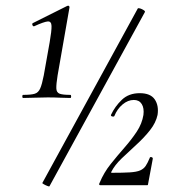

<svg xmlns="http://www.w3.org/2000/svg" viewBox="-20 -656 606 680"><path d="M62 -309Q59 -309 59 -314.5Q59 -320 62 -320Q90 -320 103 -324Q116 -328 122.5 -343Q129 -358 135 -389L156 -507Q163 -547 162.5 -564Q162 -581 149 -580Q136 -579 101 -563Q97 -562 95 -567Q93 -572 96 -574L218 -635Q222 -637 224.5 -634.5Q227 -632 226 -629L184 -389Q179 -358 179.5 -343Q180 -328 191.5 -324Q203 -320 229 -320Q232 -320 232 -314.5Q232 -309 229 -309Q212 -309 192.5 -310Q173 -311 149 -311Q125 -311 102.5 -310Q80 -309 62 -309ZM155 4Q154 5 147.5 2.5Q141 0 135 -3.5Q129 -7 130 -8L468 -626Q470 -628 476.5 -626Q483 -624 489 -620Q495 -616 493 -613ZM336 0Q328 0 333 -9Q348 -45 372 -75Q396 -105 421 -133.5Q446 -162 464.5 -190Q483 -218 488 -249Q491 -273 482 -287.5Q473 -302 454 -302Q433 -302 414 -286Q395 -270 385 -245Q383 -242 377.5 -243.5Q372 -245 373 -249Q387 -279 411.5 -302.5Q436 -326 475 -326Q513 -326 528 -304Q543 -282 538 -249Q532 -221 511 -194.5Q490 -168 463 -143.5Q436 -119 411 -95Q386 -71 374 -47Q373 -44 375 -44Q416 -44 440 -45.5Q464 -47 476.5 -52.5Q489 -58 496 -68.5Q503 -79 510 -96Q511 -101 516.5 -99.5Q522 -98 521 -93L504 -2Q504 0 501 0Q465 0 419.5 0Q374 0 336 0Z"/></svg>

Font: Cormorant Infant Light Medium
Style: Italic
Weight: 500
Italic angle: -10°
Version: Version 4.001